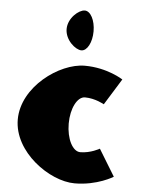

<svg xmlns="http://www.w3.org/2000/svg" viewBox="-55 -825 648 883"><g transform="rotate(5 268.5 -383.0)"><path d="M300.5 -781C273.6 -781 224.5 -740 224.5 -689C224.5 -638 273.6 -597 300.5 -597C327.3 -597 349 -638 349 -689C349 -740 327.3 -781 300.5 -781ZM336.3 -383C383.8 -383 425 -359 425 -359L500 -480C500 -480 427.5 -528 322.6 -528C205.7 -528 37 -406 37 -255C37 -105 207 15 322.6 15C427.5 15 500 -31 500 -31L425 -154C425 -154 383.8 -130 336.3 -130C301 -130 272 -186 272 -257C272 -327 301 -383 336.3 -383Z"/></g></svg>

Font: Blink
Style: Wide
Weight: 400
Designer: Mew Too
Foundry: Cannot Into Space Fonts
Version: Version 001.000